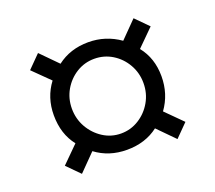

<svg xmlns="http://www.w3.org/2000/svg" viewBox="-89 -720 799 713"><g transform="rotate(-20 311.0 -363.0)"><path d="M122.5 -124.5 73 -174.5 138.5 -239.5Q98.5 -290 98.5 -364.5Q98.5 -434.5 138.5 -487.5L73 -552L122.5 -602L187.5 -536Q239.5 -576 311 -576Q379.5 -576 435.5 -536.5L500 -602L549.5 -552L483.5 -486.5Q524 -436 524 -364.5Q524 -294 484.5 -239.5L549.5 -174.5L500 -124.5L435 -190.5Q384 -151 311 -151Q240 -151 187.5 -190.5ZM311 -215.5Q349.5 -215.5 381.8 -235.8Q414 -256 433.2 -289.5Q452.5 -323 452.5 -363.5Q452.5 -404 433.2 -437.5Q414 -471 381.8 -490.8Q349.5 -510.5 311 -510.5Q272.5 -510.5 240.5 -490.8Q208.5 -471 189.2 -437.8Q170 -404.5 170 -364.5Q170 -324 189.2 -290.2Q208.5 -256.5 240.5 -236Q272.5 -215.5 311 -215.5Z"/></g></svg>

Font: Libre Caslon Text Medium
Style: Regular
Weight: 500
Designer: Pablo Impallari, Rodrigo Fuenzalida, Katja Schimmel
Foundry: Pablo Impallari, Rodrigo Fuenzalida
Version: Version 2.000